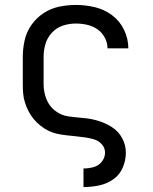

<svg xmlns="http://www.w3.org/2000/svg" viewBox="-20 -550 616 775"><path d="M317 205H318Q349 205 380 198.5Q411 192 437 174Q463 156 475.5 126.5Q488 97 488 66Q488 36 473.5 8.5Q459 -19 433 -36Q407 -53 377.5 -62Q348 -71 318 -73.5Q288 -76 257.5 -80Q227 -84 202.5 -103Q178 -122 167 -151Q156 -180 156 -210V-320Q156 -347 163.5 -372.5Q171 -398 189.5 -418Q208 -438 233.5 -446.5Q259 -455 286 -455Q309 -455 331.5 -450Q354 -445 373 -432Q392 -419 403 -398Q414 -377 414 -355H498Q498 -393 481 -429Q464 -465 432.5 -488.5Q401 -512 363 -521Q325 -530 286 -530Q252 -530 218.5 -523Q185 -516 156 -497Q127 -478 107 -449.5Q87 -421 79.5 -387.5Q72 -354 72 -320V-210Q72 -191 73.5 -172.5Q75 -154 81 -135.5Q87 -117 95.5 -100.5Q104 -84 116 -69.5Q128 -55 143 -43Q158 -31 175 -22.5Q192 -14 210.5 -10Q229 -6 247.5 -4Q266 -2 285 0Q304 2 322.5 4.5Q341 7 359.5 12.5Q378 18 391 32.5Q404 47 404 66Q404 86 391 102.5Q378 119 358 124.5Q338 130 318 130H317Z"/></svg>

Font: Iosevka SS01 Extended
Style: Regular
Weight: 400
Width: 7
Monospace: yes
Designer: Belleve Invis
Foundry: Belleve Invis
Version: Version 3.4.7; ttfautohint (v1.8.3)